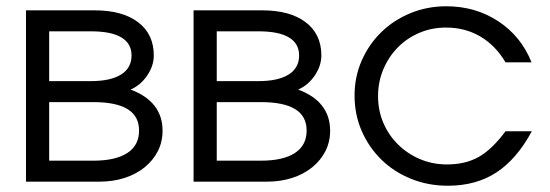

<svg xmlns="http://www.w3.org/2000/svg" viewBox="-20 -580 1757 613"><path d="M63 0H297Q341 0 378 -12Q415 -24 442 -46Q469 -68 484 -97.5Q499 -127 499 -163Q499 -209 473.5 -242Q448 -275 397 -294Q429 -308 450 -339Q471 -370 471 -403Q471 -471 421 -509Q371 -547 282 -547H63ZM137 -321V-480H270Q335 -480 367.5 -460.5Q400 -441 400 -403Q400 -363 366.5 -342Q333 -321 270 -321ZM137 -67V-254H278Q351 -254 387.5 -231.5Q424 -209 424 -163Q424 -116 386.5 -91.5Q349 -67 278 -67Z M598 0H832Q876 0 913 -12Q950 -24 977 -46Q1004 -68 1019 -97.5Q1034 -127 1034 -163Q1034 -209 1008.5 -242Q983 -275 932 -294Q964 -308 985 -339Q1006 -370 1006 -403Q1006 -471 956 -509Q906 -547 817 -547H598ZM672 -321V-480H805Q870 -480 902.5 -460.5Q935 -441 935 -403Q935 -363 901.5 -342Q868 -321 805 -321ZM672 -67V-254H813Q886 -254 922.5 -231.5Q959 -209 959 -163Q959 -116 921.5 -91.5Q884 -67 813 -67Z M1594 -161Q1551 -103 1508.5 -79Q1466 -55 1407 -55Q1361 -55 1321 -72Q1281 -89 1251 -118.5Q1221 -148 1204 -187.5Q1187 -227 1187 -273Q1187 -319 1204 -359Q1221 -399 1250 -428.5Q1279 -458 1318.5 -475Q1358 -492 1404 -492Q1465 -492 1513.5 -463.5Q1562 -435 1594 -381H1677Q1644 -464 1571 -512Q1498 -560 1405 -560Q1344 -560 1290.5 -538Q1237 -516 1197.5 -477.5Q1158 -439 1135 -387Q1112 -335 1112 -275Q1112 -214 1135 -161.5Q1158 -109 1198 -70Q1238 -31 1292.5 -9Q1347 13 1410 13Q1500 13 1565 -29.5Q1630 -72 1678 -161Z"/></svg>

Font: Involve
Style: Regular
Weight: 400
Designer: Stefan Peev
Foundry: Context Ltd.
Version: Version 1.001